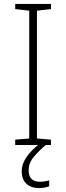

<svg xmlns="http://www.w3.org/2000/svg" viewBox="-20 -734 334 972"><path d="M238 0H57V-27L128 -33V-680L57 -688V-714H238V-688L167 -680V-33L238 -27ZM125 128Q125 186 181 186Q195 186 207.5 184Q220 182 229 179V209Q219 213 206 215.5Q193 218 176 218Q138 218 114 196.5Q90 175 90 133Q90 96 115 60Q140 24 188 -12L212 0Q178 28 151.5 59.5Q125 91 125 128Z"/></svg>

Font: Noto Sans Bengali UI ExtraLight
Style: Regular
Weight: 200
Designer: Jelle Bosma - Monotype Design Team
Foundry: Monotype Imaging Inc.
Version: Version 2.003; ttfautohint (v1.8.4.7-5d5b)